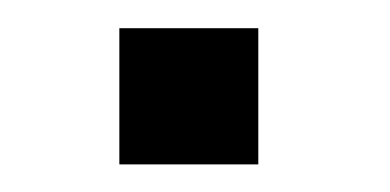

<svg xmlns="http://www.w3.org/2000/svg" viewBox="-20 -119 282 139"><path d="M167 0Q141.6 0 66.4 0Q66.4 -5.9 66.4 -15.6Q66.4 -43 66.4 -98.6Q91.8 -98.6 167 -98.6Q167 -74.2 167 0Z"/></svg>

Font: Noto Sans Hebrew DECATHLON 
Style: Regular
Weight: 400
Designer: Monotype Design team
Version: Version 1.03 uh